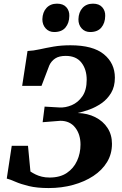

<svg xmlns="http://www.w3.org/2000/svg" viewBox="-20 -992 650 1022"><path d="M239 9Q177 9 133.8 -1.5Q90.5 -12 62.2 -24.5Q34 -37 16 -41.5L42.5 -216H129L142 -79Q155 -70.5 169.8 -63.2Q184.5 -56 203 -51.5Q221.5 -47 244 -47Q299.5 -47 335.8 -71.5Q372 -96 390.2 -136Q408.5 -176 408.5 -222.5Q408.5 -277 380.2 -313Q352 -349 301.5 -349L207 -341.5L217.5 -424.5L296 -420Q328 -418 361.8 -432.2Q395.5 -446.5 418.5 -479.5Q441.5 -512.5 441.5 -567.5Q441.5 -622.5 413.5 -658.5Q385.5 -694.5 330 -694.5Q294.5 -694.5 273.8 -680.8Q253 -667 242.5 -644L201 -535H98L126.5 -720.5Q158 -722 191.5 -729.5Q225 -737 265.2 -744Q305.5 -751 355 -751Q475 -751 533.2 -703Q591.5 -655 591.5 -578.5Q591.5 -530.5 571.2 -497Q551 -463.5 519.8 -442Q488.5 -420.5 454.8 -408.5Q421 -396.5 393.5 -390.5Q446 -389 487.2 -368.2Q528.5 -347.5 552.2 -311.2Q576 -275 576 -226.5Q576 -172.5 549.8 -129.2Q523.5 -86 476.8 -55.2Q430 -24.5 369.2 -7.8Q308.5 9 239 9ZM268.5 -821.5Q240.5 -821.5 223 -841Q205.5 -860.5 205.5 -889.5Q206.5 -927 227.5 -949.8Q248.5 -972.5 283.5 -972.5Q316.5 -972.5 333.2 -953.5Q350 -934.5 349 -907Q348.5 -869.5 328.5 -845.5Q308.5 -821.5 268.5 -821.5ZM460 -821.5Q432 -821.5 414.5 -841Q397 -860.5 397.5 -889.5Q398.5 -927 419.2 -949.8Q440 -972.5 475 -972.5Q507.5 -972.5 524.2 -953.5Q541 -934.5 540 -907Q539.5 -869.5 519.5 -845.5Q499.5 -821.5 460 -821.5Z"/></svg>

Font: Merriweather 36pt ExtraBold
Style: Italic
Weight: 800
Italic angle: -7.8°
Version: Version 2.101